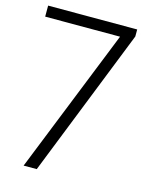

<svg xmlns="http://www.w3.org/2000/svg" viewBox="-112 -811 684 883"><g transform="rotate(15 229.5 -370.0)"><path d="M87.5 0 362.5 -687.5H6V-740H430V-706.5L150 0Z"/></g></svg>

Font: Encode Sans Lt
Style: Regular
Weight: 300
Designer: Multiple Designers
Foundry: Impallari Type
Version: Version 3.002; ttfautohint (v1.8.3) -l 8 -r 50 -G 200 -x 14 